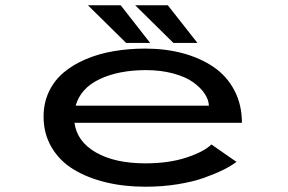

<svg xmlns="http://www.w3.org/2000/svg" viewBox="-20 -696 1090 727"><path d="M727.5 -533.5H636.5L492 -676H615.5ZM548.5 -533.5H457.5L313 -676H437ZM875.5 -83Q854.5 -67.5 826 -53.2Q797.5 -39 754.8 -23.5Q712 -8 653.5 1.5Q595 11 530.5 11Q449 11 379.5 -6Q310 -23 257.5 -55.2Q205 -87.5 175 -138.8Q145 -190 145 -254.5Q145 -306 165.2 -348.8Q185.5 -391.5 220.8 -421.2Q256 -451 304.8 -471.8Q353.5 -492.5 410.2 -502.2Q467 -512 530 -512Q607 -512 672.8 -494.2Q738.5 -476.5 788.8 -442.2Q839 -408 867.5 -353.8Q896 -299.5 896 -231H262Q271.5 -160 343.2 -118.8Q415 -77.5 530.5 -77.5Q619.5 -77.5 686 -99.5Q752.5 -121.5 780.5 -149ZM532.5 -430.5Q430 -430.5 357.8 -396.5Q285.5 -362.5 266.5 -296H771Q770 -319 754.5 -342Q739 -365 710.5 -385.2Q682 -405.5 635.2 -418Q588.5 -430.5 532.5 -430.5Z"/></svg>

Font: League Mono Extended
Style: Regular
Weight: 400
Width: 9
Designer: Tyler Finck
Foundry: The League of Moveable Type / Tyler Finck
Version: Version 2.210